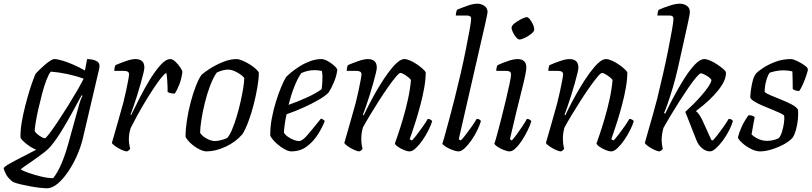

<svg xmlns="http://www.w3.org/2000/svg" viewBox="-80 -820 4401 1040"><path d="M173 200Q162 200 139 197.5Q116 195 88 190Q60 185 34 179Q8 173 -9 166Q-35 147 -46.5 125.5Q-58 104 -60 91Q-57 83 -29 67Q-1 51 38.5 31Q78 11 116 -9Q85 -22 59.5 -43.5Q34 -65 31 -75Q30 -112 37.5 -156.5Q45 -201 56.5 -246Q68 -291 80 -329.5Q92 -368 101.5 -393Q111 -418 114 -422Q120 -429 133.5 -442Q147 -455 162.5 -468.5Q178 -482 192 -491Q206 -500 214 -500Q231 -500 259 -491.5Q287 -483 319 -469Q351 -455 380 -438L392 -500Q403 -500 418.5 -497.5Q434 -495 446.5 -487Q459 -479 459 -462Q459 -460 458.5 -455Q458 -450 456 -442L368 -67Q357 -22 336 25Q315 72 288 111.5Q261 151 231.5 175.5Q202 200 173 200ZM163 -71Q168 -71 187.5 -96.5Q207 -122 234 -162.5Q261 -203 289 -248Q317 -293 339.5 -332Q362 -371 373 -394Q328 -410 282 -419.5Q236 -429 195 -432Q184 -419 171.5 -386.5Q159 -354 148 -312Q137 -270 127.5 -228.5Q118 -187 113 -154.5Q108 -122 108 -110Q116 -96 135.5 -83.5Q155 -71 163 -71ZM208 145Q253 90 290 -42L343 -233Q349 -257 356 -276.5Q363 -296 367 -301L362 -304Q337 -258 309.5 -207.5Q282 -157 253 -110Q224 -63 195 -28Q183 -13 160.5 4.5Q138 22 112.5 40Q87 58 65 73Q43 88 32 97Q45 106 76.5 117Q108 128 144 136.5Q180 145 208 145Z M608 0Q597 0 578.5 -8.5Q560 -17 544.5 -28Q529 -39 526 -46Q530 -60 539.5 -92.5Q549 -125 561.5 -169.5Q574 -214 588 -264Q596 -296 603 -328.5Q610 -361 614.5 -385.5Q619 -410 619 -417Q619 -428 611.5 -432Q604 -436 592 -436H539Q539 -452 545 -467Q570 -478 601.5 -489Q633 -500 653 -500Q702 -500 702 -454Q702 -445 696.5 -422Q691 -399 682 -367.5Q673 -336 663 -303.5Q653 -271 643 -243Q633 -215 627 -199L630 -196Q651 -239 677.5 -291.5Q704 -344 733.5 -391.5Q763 -439 791 -469.5Q819 -500 842 -500Q855 -500 870 -486Q885 -472 896 -455.5Q907 -439 908 -431Q904 -396 892.5 -365.5Q881 -335 867 -313Q841 -313 828 -322Q828 -331 827.5 -350.5Q827 -370 825.5 -391Q824 -412 821 -425Q811 -421 793 -398.5Q775 -376 752.5 -342Q730 -308 706.5 -269Q683 -230 662.5 -192.5Q642 -155 628 -127Q618 -96 618 -66Q618 -52 620 -39.5Q622 -27 625 -14Q623 -11 619 -7Q615 -3 608 0Z M1039 0Q1022 0 998.5 -12Q975 -24 954.5 -42.5Q934 -61 925 -79Q925 -119 932.5 -168.5Q940 -218 953 -267Q966 -316 981.5 -355.5Q997 -395 1012 -415Q1027 -429 1058.5 -449Q1090 -469 1128.5 -484.5Q1167 -500 1201 -500Q1214 -500 1233 -492Q1252 -484 1271.5 -472Q1291 -460 1305 -447.5Q1319 -435 1322 -426Q1322 -393 1314 -346.5Q1306 -300 1293.5 -251.5Q1281 -203 1265 -160.5Q1249 -118 1233 -93Q1197 -51 1142.5 -25.5Q1088 0 1039 0ZM1086 -56Q1097 -56 1117.5 -61Q1138 -66 1151 -73Q1165 -89 1178 -120.5Q1191 -152 1202.5 -190.5Q1214 -229 1223 -269Q1232 -309 1237.5 -343Q1243 -377 1243 -398Q1230 -414 1203.5 -428.5Q1177 -443 1155 -443Q1129 -443 1094 -427Q1074 -398 1057.5 -354Q1041 -310 1029 -261Q1017 -212 1010.5 -169Q1004 -126 1004 -100Q1016 -82 1040 -69Q1064 -56 1086 -56Z M1497 0Q1483 0 1461 -12Q1439 -24 1417.5 -43.5Q1396 -63 1384 -84Q1383 -129 1392 -177.5Q1401 -226 1415 -270.5Q1429 -315 1443.5 -349.5Q1458 -384 1469 -402Q1478 -412 1498 -428.5Q1518 -445 1544.5 -461.5Q1571 -478 1601 -489Q1631 -500 1661 -500Q1676 -500 1695.5 -489Q1715 -478 1730.5 -464Q1746 -450 1747 -441Q1743 -408 1728 -373Q1713 -338 1700 -319Q1682 -300 1645.5 -279Q1609 -258 1563.5 -237.5Q1518 -217 1472 -201Q1459 -137 1458 -101Q1467 -85 1493.5 -70.5Q1520 -56 1540 -56Q1557 -56 1583.5 -86.5Q1610 -117 1658 -177Q1665 -176 1671 -172Q1677 -168 1679 -164Q1666 -130 1642 -92Q1618 -54 1582.5 -27Q1547 0 1497 0ZM1483 -252Q1532 -269 1582.5 -292Q1633 -315 1662 -337Q1663 -346 1664.5 -357.5Q1666 -369 1666 -378Q1667 -394 1666.5 -409.5Q1666 -425 1663 -436Q1652 -438 1642.5 -439Q1633 -440 1624 -440Q1603 -440 1585 -435.5Q1567 -431 1552 -424Q1531 -394 1513 -347.5Q1495 -301 1483 -252Z M1867 0Q1856 0 1837.5 -8.5Q1819 -17 1803.5 -28Q1788 -39 1785 -46Q1789 -60 1798.5 -92.5Q1808 -125 1820.5 -169.5Q1833 -214 1847 -264Q1855 -296 1862 -328.5Q1869 -361 1873.5 -385.5Q1878 -410 1878 -417Q1878 -428 1870.5 -432Q1863 -436 1851 -436H1798Q1798 -452 1804 -467Q1829 -478 1860.5 -489Q1892 -500 1912 -500Q1961 -500 1961 -454Q1961 -445 1955.5 -422Q1950 -399 1941 -367.5Q1932 -336 1922 -303.5Q1912 -271 1902 -243Q1892 -215 1886 -199L1890 -195Q1906 -229 1927.5 -270Q1949 -311 1973.5 -351.5Q1998 -392 2022.5 -425.5Q2047 -459 2069.5 -479.5Q2092 -500 2110 -500Q2124 -500 2143 -491.5Q2162 -483 2180 -470.5Q2198 -458 2211 -446Q2224 -434 2226 -428Q2226 -391 2218 -345Q2210 -299 2197.5 -252.5Q2185 -206 2172.5 -165.5Q2160 -125 2150.5 -98.5Q2141 -72 2139 -66L2151 -59Q2160 -67 2176.5 -88.5Q2193 -110 2210 -134Q2227 -158 2237 -176Q2246 -176 2252.5 -171.5Q2259 -167 2261 -164Q2255 -143 2241 -115Q2227 -87 2209 -61Q2191 -35 2172.5 -17.5Q2154 0 2139 0Q2126 0 2108 -7.5Q2090 -15 2075.5 -25Q2061 -35 2059 -43Q2063 -54 2075.5 -90.5Q2088 -127 2103 -177.5Q2118 -228 2130 -283Q2142 -338 2146 -387Q2135 -401 2116 -413Q2097 -425 2089 -425Q2082 -425 2064 -403.5Q2046 -382 2022 -348Q1998 -314 1972.5 -274Q1947 -234 1924 -196Q1901 -158 1886 -130Q1877 -101 1877 -68Q1877 -54 1878.5 -41.5Q1880 -29 1884 -14Q1882 -11 1878 -7Q1874 -3 1867 0Z M2404 0Q2391 0 2371 -7.5Q2351 -15 2335 -25Q2319 -35 2316 -42Q2322 -59 2332.5 -97.5Q2343 -136 2356.5 -186Q2370 -236 2383 -288Q2399 -351 2415 -420.5Q2431 -490 2443.5 -552.5Q2456 -615 2464 -660Q2472 -705 2472 -719Q2472 -736 2449 -736H2389Q2389 -743 2391 -752.5Q2393 -762 2395 -767Q2421 -778 2452 -789Q2483 -800 2505 -800Q2527 -800 2544 -788Q2561 -776 2561 -754Q2561 -751 2557 -731.5Q2553 -712 2548 -690L2405 -66L2416 -59Q2426 -69 2442 -89.5Q2458 -110 2474.5 -133.5Q2491 -157 2502 -176Q2519 -176 2525 -164Q2519 -143 2505.5 -115Q2492 -87 2474 -61Q2456 -35 2437.5 -17.5Q2419 0 2404 0Z M2681 0Q2668 0 2649 -7.5Q2630 -15 2615 -25Q2600 -35 2598 -42Q2603 -56 2613.5 -94.5Q2624 -133 2636.5 -182Q2649 -231 2660.5 -280Q2672 -329 2680 -366Q2688 -403 2688 -417Q2688 -428 2681 -432Q2674 -436 2662 -436H2608Q2608 -444 2610 -453.5Q2612 -463 2615 -467Q2638 -478 2670 -489Q2702 -500 2723 -500Q2771 -500 2771 -454Q2771 -429 2745.5 -329Q2720 -229 2682 -66L2692 -59Q2702 -69 2717 -89.5Q2732 -110 2748 -133.5Q2764 -157 2774 -176Q2783 -176 2789 -172Q2795 -168 2798 -164Q2792 -142 2778.5 -114.5Q2765 -87 2748 -60.5Q2731 -34 2713 -17Q2695 0 2681 0ZM2734 -606Q2726 -606 2716 -617.5Q2706 -629 2698.5 -644.5Q2691 -660 2691 -670Q2691 -681 2707.5 -694Q2724 -707 2744 -717Q2764 -727 2773 -727Q2781 -727 2790.5 -715Q2800 -703 2807 -687.5Q2814 -672 2814 -661Q2814 -650 2798 -637Q2782 -624 2763 -615Q2744 -606 2734 -606Z M2959 0Q2948 0 2929.5 -8.5Q2911 -17 2895.5 -28Q2880 -39 2877 -46Q2881 -60 2890.5 -92.5Q2900 -125 2912.5 -169.5Q2925 -214 2939 -264Q2947 -296 2954 -328.5Q2961 -361 2965.5 -385.5Q2970 -410 2970 -417Q2970 -428 2962.5 -432Q2955 -436 2943 -436H2890Q2890 -452 2896 -467Q2921 -478 2952.5 -489Q2984 -500 3004 -500Q3053 -500 3053 -454Q3053 -445 3047.5 -422Q3042 -399 3033 -367.5Q3024 -336 3014 -303.5Q3004 -271 2994 -243Q2984 -215 2978 -199L2982 -195Q2998 -229 3019.5 -270Q3041 -311 3065.5 -351.5Q3090 -392 3114.5 -425.5Q3139 -459 3161.5 -479.5Q3184 -500 3202 -500Q3216 -500 3235 -491.5Q3254 -483 3272 -470.5Q3290 -458 3303 -446Q3316 -434 3318 -428Q3318 -391 3310 -345Q3302 -299 3289.5 -252.5Q3277 -206 3264.5 -165.5Q3252 -125 3242.5 -98.5Q3233 -72 3231 -66L3243 -59Q3252 -67 3268.5 -88.5Q3285 -110 3302 -134Q3319 -158 3329 -176Q3338 -176 3344.5 -171.5Q3351 -167 3353 -164Q3347 -143 3333 -115Q3319 -87 3301 -61Q3283 -35 3264.5 -17.5Q3246 0 3231 0Q3218 0 3200 -7.5Q3182 -15 3167.5 -25Q3153 -35 3151 -43Q3155 -54 3167.5 -90.5Q3180 -127 3195 -177.5Q3210 -228 3222 -283Q3234 -338 3238 -387Q3227 -401 3208 -413Q3189 -425 3181 -425Q3174 -425 3156 -403.5Q3138 -382 3114 -348Q3090 -314 3064.5 -274Q3039 -234 3016 -196Q2993 -158 2978 -130Q2969 -101 2969 -68Q2969 -54 2970.5 -41.5Q2972 -29 2976 -14Q2974 -11 2970 -7Q2966 -3 2959 0Z M3493 0Q3482 0 3464 -8.5Q3446 -17 3430.5 -28Q3415 -39 3413 -46Q3418 -66 3430 -106.5Q3442 -147 3455.5 -195.5Q3469 -244 3480 -286Q3495 -348 3511 -417.5Q3527 -487 3539.5 -550Q3552 -613 3560 -658.5Q3568 -704 3568 -719Q3568 -736 3546 -736H3481Q3481 -743 3483 -753Q3485 -763 3488 -767Q3515 -779 3547.5 -789.5Q3580 -800 3601 -800Q3624 -800 3640.5 -788.5Q3657 -777 3657 -754Q3657 -744 3645 -690L3591 -447Q3579 -395 3564.5 -346Q3550 -297 3537 -260Q3524 -223 3517 -208L3523 -204Q3543 -246 3570 -297Q3597 -348 3626.5 -394.5Q3656 -441 3684 -470.5Q3712 -500 3735 -500Q3748 -500 3767.5 -491.5Q3787 -483 3805.5 -470.5Q3824 -458 3837.5 -446.5Q3851 -435 3852 -428Q3855 -388 3812 -333Q3769 -278 3689 -218Q3699 -212 3708 -198Q3717 -184 3725 -168L3773 -62L3781 -59Q3790 -68 3806.5 -89Q3823 -110 3839.5 -133.5Q3856 -157 3867 -176Q3884 -176 3890 -164Q3884 -143 3870 -115Q3856 -87 3837 -61Q3818 -35 3799 -17.5Q3780 0 3765 0Q3744 0 3723 -17Q3702 -34 3691 -64L3632 -214Q3652 -232 3675 -255Q3698 -278 3719.5 -302.5Q3741 -327 3756 -349Q3771 -371 3774 -387Q3764 -401 3744 -412Q3724 -423 3716 -423Q3709 -422 3691 -401Q3673 -380 3649 -345Q3625 -310 3599.5 -270Q3574 -230 3551.5 -192.5Q3529 -155 3514 -128Q3509 -110 3506.5 -94.5Q3504 -79 3504 -61Q3504 -39 3510 -14Q3509 -11 3504.5 -7Q3500 -3 3493 0Z M4037 0Q4014 0 3987.5 -13.5Q3961 -27 3941 -45Q3921 -63 3917 -75Q3923 -100 3934 -125.5Q3945 -151 3957 -170Q3969 -189 3975 -196Q3996 -196 4008 -186Q4005 -169 4000 -144Q3995 -119 3991 -92Q4005 -78 4027.5 -67.5Q4050 -57 4075 -57Q4092 -57 4108.5 -61Q4125 -65 4137 -71Q4148 -81 4155.5 -105Q4163 -129 4166.5 -154.5Q4170 -180 4167 -194Q4164 -199 4146 -207.5Q4128 -216 4102 -226.5Q4076 -237 4050 -248Q4024 -259 4005.5 -270.5Q3987 -282 3984 -292Q3984 -304 3987 -328.5Q3990 -353 3996.5 -379.5Q4003 -406 4015 -422Q4025 -433 4052.5 -451.5Q4080 -470 4119.5 -485Q4159 -500 4203 -500Q4216 -500 4238 -489.5Q4260 -479 4278 -466Q4296 -453 4296 -444Q4296 -436 4288 -412.5Q4280 -389 4269.5 -364.5Q4259 -340 4249 -327Q4238 -327 4228 -330.5Q4218 -334 4214 -338Q4214 -357 4213.5 -386Q4213 -415 4212 -433Q4201 -436 4188.5 -437.5Q4176 -439 4164 -439Q4139 -439 4117.5 -434Q4096 -429 4089 -426Q4078 -411 4070 -381.5Q4062 -352 4062 -322Q4072 -313 4097 -302.5Q4122 -292 4152 -280Q4182 -268 4207 -255Q4232 -242 4242 -227Q4245 -204 4242 -174Q4239 -144 4231.5 -117Q4224 -90 4214 -75Q4197 -55 4165.5 -38Q4134 -21 4099.5 -10.5Q4065 0 4037 0Z"/></svg>

Font: Texturina Light
Style: Italic
Weight: 300
Italic angle: -11°
Designer: Guillermo Torres Carreño
Foundry: Omnibus-Type
Version: Version 1.002; ttfautohint (v1.8.3)